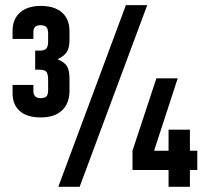

<svg xmlns="http://www.w3.org/2000/svg" viewBox="-20 -718 799 738"><path d="M28.3 -360.4V-391.6H108.4V-368.2Q108.4 -340.8 135.7 -340.8Q152.3 -340.8 158.7 -347.7Q165 -354.5 165 -372.1V-411.1Q165 -432.6 158.7 -441.4Q152.3 -450.2 130.9 -450.2H115.2V-523.4H132.8Q151.4 -523.4 158.2 -531.7Q165 -540 165 -557.6V-589.8Q165 -605.5 158.7 -613.3Q152.3 -621.1 135.7 -621.1Q107.4 -621.1 108.4 -593.8V-568.4H28.3V-598.6Q28.3 -644.5 57.1 -669.9Q85.9 -695.3 136.7 -695.3Q189.5 -695.3 218.3 -669.9Q247.1 -644.5 247.1 -598.6V-564.5Q247.1 -535.2 237.3 -519Q227.5 -502.9 201.2 -490.2Q229.5 -478.5 238.3 -461.9Q247.1 -445.3 247.1 -416V-370.1Q247.1 -320.3 218.3 -293.5Q189.5 -266.6 136.7 -266.6Q84 -266.6 56.2 -291Q28.3 -315.4 28.3 -360.4ZM738.3 -64.5H710V0H627.9V-64.5H489.3V-138.7L581.1 -417H663.1L572.3 -138.7H627.9V-219.7H710V-138.7H738.3ZM463.9 -698.2H545.9L286.1 0H204.1Z"/></svg>

Font: Altinn-DIN Condensed
Style: DINCondensed-Bold
Weight: 700
Width: 3
Designer: Charles Nix
Foundry: Altinn
Version: Version 2.00